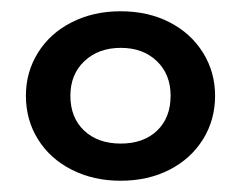

<svg xmlns="http://www.w3.org/2000/svg" viewBox="-20 -709 428 341"><path d="M26 -539Q26 -581 47.5 -615.5Q69 -650 107.5 -669.5Q146 -689 194 -689Q243 -689 281 -669.5Q319 -650 340.5 -615.5Q362 -581 362 -539Q362 -496 340.5 -461.5Q319 -427 281 -407.5Q243 -388 194 -388Q146 -388 107.5 -407.5Q69 -427 47.5 -461.5Q26 -496 26 -539ZM283 -539Q283 -577 258.5 -600.5Q234 -624 194.5 -624Q155 -624 130 -600.5Q105 -577 105 -539Q105 -500 129.5 -477Q154 -454 194.5 -454Q235 -454 259 -477Q283 -500 283 -539Z"/></svg>

Font: Montserrat Ace
Style: Bold
Weight: 600
Designer: Julieta Ulanovsky
Foundry: Julieta Ulanovsky
Version: Version 1